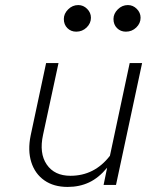

<svg xmlns="http://www.w3.org/2000/svg" viewBox="-20 -730 640 758"><path d="M247 8Q192 8 155 -18Q118 -44 103.5 -90Q89 -136 101 -195L162 -481H211L150 -198Q134 -125 164.5 -80.5Q195 -36 258 -36Q353 -36 414 -115L492 -481H541L438 0H389L403 -68Q370 -28 332 -10Q294 8 247 8ZM281 -605Q260 -605 246 -619Q232 -633 232 -655Q232 -676 249 -693Q266 -710 289 -710Q309 -710 324 -695Q339 -680 339 -660Q339 -638 322 -621.5Q305 -605 281 -605ZM477 -605Q456 -605 442 -619Q428 -633 428 -655Q428 -676 445 -693Q462 -710 485 -710Q505 -710 520 -695Q535 -680 535 -660Q535 -638 518 -621.5Q501 -605 477 -605Z"/></svg>

Font: Red Hat Mono
Style: Italic
Weight: 300
Italic angle: -12°
Monospace: yes
Designer: Pentagram, MCKL
Foundry: Pentagram, MCKL
Version: Version 1.023